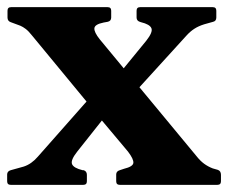

<svg xmlns="http://www.w3.org/2000/svg" viewBox="-25 -517 638 537"><path d="M5 0Q-5 0 -5 -10V-29Q-5 -38 5 -41L41 -51Q63 -58 81 -79L217 -233L66 -416Q55 -430 47 -436Q39 -442 32 -445L5 -455Q-4 -458 -4 -468V-487Q-4 -497 6 -497H276Q286 -497 286 -487V-468Q286 -458 276 -456L265 -454Q240 -449 239 -438Q238 -427 254 -407L321 -326L384 -403Q403 -427 398.5 -438Q394 -449 369 -455L366 -456Q357 -459 357 -468V-487Q357 -497 367 -497H570Q580 -497 580 -487V-468Q580 -458 571 -456L546 -449Q530 -444 518.5 -436.5Q507 -429 497 -418L365 -273L524 -81Q535 -67 546 -59Q557 -51 570 -46L584 -42Q593 -39 593 -28V-10Q593 0 583 0H310Q300 0 300 -10V-29Q300 -38 310 -41L322 -45Q347 -51 348 -61.5Q349 -72 333 -93L260 -180L191 -93Q172 -69 176.5 -58Q181 -47 206 -41H209Q218 -38 218 -28V-10Q218 0 208 0Z"/></svg>

Font: Hahmlet
Style: Bold
Weight: 700
Designer: Minjoo Ham & Mark Frömberg
Foundry: hypertype
Version: Version 1.002; ttfautohint (v1.8.3)